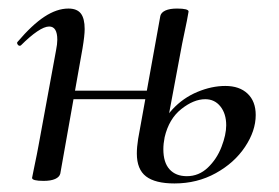

<svg xmlns="http://www.w3.org/2000/svg" viewBox="-20 -415 653 449"><path d="M300 -56Q300 -71 303 -90L355 -378Q357 -386 367 -390.5Q377 -395 394 -395Q421 -395 421 -388L417 -366Q407 -319 406 -313L365 -94Q362 -79 362 -66Q362 -35 376.5 -19Q391 -3 417 -3Q445 -3 466 -23Q487 -43 498 -71.5Q509 -100 509 -122Q509 -149 495.5 -166Q482 -183 460 -183Q433 -183 404 -160Q375 -137 365 -94L351 -95Q358 -132 383 -159Q408 -186 441.5 -200Q475 -214 507 -214Q540 -214 559 -196Q578 -178 578 -146Q578 -109 553 -71.5Q528 -34 484.5 -10Q441 14 388 14Q343 14 321.5 -2.5Q300 -19 300 -56ZM55 1 59 -19Q68 -62 70 -74L111 -297Q114 -312 114 -322Q114 -353 95 -353Q84 -353 67 -341.5Q50 -330 29 -309Q28 -308 26 -308Q23 -308 21 -311.5Q19 -315 21 -317Q55 -357 84 -376Q113 -395 140 -395Q160 -395 169 -383.5Q178 -372 178 -347Q178 -332 173 -302L121 -9Q119 -1 109 3.5Q99 8 82 8Q55 8 55 1ZM124 -203H359L356 -183H120Z"/></svg>

Font: Cormorant Garamond Medium
Style: Italic
Weight: 500
Italic angle: -10°
Designer: Christian Thalmann (Catharsis Fonts)
Foundry: Catharsis Fonts
Version: Version 4.000